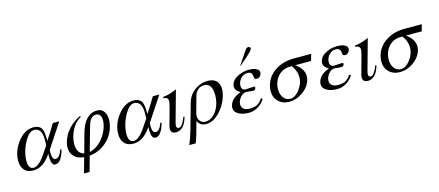

<svg xmlns="http://www.w3.org/2000/svg" viewBox="-59 -1356 5033 2203"><g transform="rotate(-15 2457.5 -254.5)"><path d="M439 17.6Q394 17.6 390.1 -70.3Q389.2 -82 390.1 -122.6Q297.4 19 178.2 19Q106.4 19 68.8 -25.4Q34.7 -64.9 35.2 -132.3Q35.2 -245.6 112.3 -348.6Q194.3 -459.5 302.2 -459.5Q378.4 -459.5 402.8 -405.8Q418.5 -368.7 418.5 -268.1Q479.5 -361.3 531.7 -449.2H608.4L418 -160.6Q417 -132.8 417 -124Q417 -43.5 458 -43.5Q504.9 -43.5 537.1 -136.2L549.8 -128.9Q508.8 17.6 439 17.6ZM394 -288.6Q394 -428.7 301.8 -428.7Q247.1 -428.7 196.3 -343.3Q160.6 -283.7 141.6 -215.3Q126 -160.2 126 -108.4Q126 -10.3 188.5 -10.3Q239.7 -10.3 306.2 -94.7Q311 -100.1 392.6 -222.2Q394 -291.5 394 -288.6Z M843.8 22 793.9 201.7H728L777.8 22Q704.1 15.6 662.8 -25.4Q621.6 -66.4 621.6 -132.3Q621.6 -164.1 631.8 -199.2Q653.3 -276.9 712.9 -343Q772.5 -409.2 851.6 -445.3L862.8 -436.5Q757.8 -377.9 717.8 -236.3Q706.1 -192.9 706.1 -152.8Q706.1 -39.6 790 -19L850.6 -239.7Q910.6 -457.5 1058.1 -457Q1112.8 -457 1140.1 -416Q1164.6 -380.4 1165 -321.3Q1165 -280.8 1153.8 -240.2Q1123.5 -131.8 1039.3 -60.5Q955.1 10.7 843.8 22ZM1031.7 -414.6Q965.3 -414.6 934.1 -299.8L855 -19Q939 -36.6 1004.9 -112.3Q1062.5 -178.7 1085.9 -262.7Q1096.2 -298.3 1096.2 -330.6Q1095.7 -414.6 1031.7 -414.6Z M1627.4 17.6Q1582.5 17.6 1578.6 -70.3Q1577.6 -82 1578.6 -122.6Q1485.8 19 1366.7 19Q1294.9 19 1257.3 -25.4Q1223.1 -64.9 1223.6 -132.3Q1223.6 -245.6 1300.8 -348.6Q1382.8 -459.5 1490.7 -459.5Q1566.9 -459.5 1591.3 -405.8Q1606.9 -368.7 1606.9 -268.1Q1668 -361.3 1720.2 -449.2H1796.9L1606.4 -160.6Q1605.5 -132.8 1605.5 -124Q1605.5 -43.5 1646.5 -43.5Q1693.4 -43.5 1725.6 -136.2L1738.3 -128.9Q1697.3 17.6 1627.4 17.6ZM1582.5 -288.6Q1582.5 -428.7 1490.2 -428.7Q1435.5 -428.7 1384.8 -343.3Q1349.1 -283.7 1330.1 -215.3Q1314.5 -160.2 1314.5 -108.4Q1314.5 -10.3 1377 -10.3Q1428.2 -10.3 1494.6 -94.7Q1499.5 -100.1 1581.1 -222.2Q1582.5 -291.5 1582.5 -288.6Z M1871.6 19.5Q1810.5 19.5 1811 -37.1Q1811 -53.7 1816.4 -73.7L1869.6 -265.1Q1887.7 -330.6 1886.2 -353Q1882.3 -396.5 1830.1 -394.5L1834.5 -411.1Q1918.9 -419.9 1996.1 -458L1893.1 -86.4Q1887.7 -64.9 1887.7 -52.2Q1887.7 -21.5 1918.5 -21.5Q1940.4 -21.5 1966.8 -65.4Q1985.8 -97.2 1997.6 -132.3L2010.3 -126Q1968.3 19.5 1871.6 19.5Z M2230.5 17.6Q2157.7 17.6 2129.9 -46.9L2092.8 86.9Q2074.7 152.3 2055.2 200.2H1978Q2008.3 135.3 2039.1 25.9L2121.6 -267.6Q2145.5 -353 2215.8 -405Q2286.1 -457 2371.6 -457Q2439.5 -457 2475.6 -419.9Q2508.8 -385.7 2508.8 -324.2Q2508.8 -288.6 2497.1 -246.6Q2470.2 -149.9 2399.9 -71.8Q2318.8 17.6 2230.5 17.6ZM2318.4 -419.4Q2277.8 -419.4 2247.1 -393.6Q2216.3 -367.7 2205.1 -327.6L2150.9 -132.8Q2146 -116.2 2146 -99.6Q2146 -62.5 2167.5 -38.1Q2189.5 -11.2 2226.6 -11.2Q2293 -11.2 2342.3 -67.4Q2383.3 -113.3 2402.3 -182.6Q2415 -227.1 2415 -275.4Q2415 -419.4 2318.4 -419.4Z M2738.8 19.5Q2671.4 19.5 2624.5 -2.9Q2565.9 -30.8 2565.9 -84Q2565.9 -98.1 2570.3 -113.3Q2592.3 -193.8 2705.1 -234.4Q2645 -266.1 2645 -314.9Q2645 -325.2 2647.9 -336.9Q2664.6 -397 2737.3 -430.2Q2796.9 -458 2861.8 -458Q2907.7 -458 2939.9 -445.3Q2982.4 -428.7 2982.4 -395.5Q2982.4 -372.6 2965.6 -353.3Q2948.7 -334 2926.3 -334Q2904.8 -334 2898.9 -346.7Q2896 -353 2893.1 -376.5Q2889.2 -426.3 2834.5 -426.3Q2789.6 -426.3 2755.6 -388.4Q2721.7 -350.6 2721.7 -304.7Q2721.7 -250 2771.5 -250Q2786.6 -250 2816.2 -252.7Q2845.7 -255.4 2859.9 -255.4Q2881.3 -255.4 2881.3 -244.6Q2881.3 -236.8 2876 -227.1Q2868.2 -211.9 2845.2 -211.9Q2831.5 -211.9 2806.2 -215.6Q2780.8 -219.2 2767.6 -219.2Q2733.4 -219.2 2703.6 -189Q2677.7 -162.1 2667 -127.4Q2663.1 -110.8 2663.1 -97.2Q2663.1 -61.5 2689.2 -42.7Q2715.3 -23.9 2756.3 -23.9Q2811 -23.9 2843.3 -39.6Q2879.9 -57.1 2911.6 -104.5L2929.7 -94.7Q2897.5 -41 2846.2 -10.7Q2794.9 19.5 2738.8 19.5ZM2872.6 -602.5Q2869.6 -600.1 2783.7 -525.9L2779.8 -529.8Q2816.4 -585 2891.6 -694.3Q2903.3 -710.9 2922.9 -710.9Q2946.8 -710.9 2946.8 -688Q2946.8 -684.1 2945.8 -681.2Q2942.4 -666 2872.6 -602.5Z M3390.1 -370.1Q3485.8 -302.2 3485.8 -216.8Q3485.8 -194.8 3479.5 -171.9Q3456.5 -90.3 3376.5 -34.7Q3301.3 17.6 3219.7 17.6Q3139.2 17.6 3089.8 -30.8Q3040.5 -79.1 3040.5 -155.3Q3040.5 -188.5 3049.8 -222.2Q3081.5 -334.5 3185.1 -395.5Q3275.9 -449.2 3392.6 -449.2H3600.6L3578.1 -370.1ZM3348.6 -370.1H3327.6Q3257.8 -370.1 3206.8 -329.3Q3155.8 -288.6 3136.2 -218.3Q3127.4 -187.5 3127.4 -155.3Q3127.4 -95.7 3155.3 -56.2Q3185.5 -12.7 3241.2 -12.7Q3289.6 -12.7 3337.9 -68.8Q3378.4 -117.2 3392.6 -168.5Q3401.4 -197.8 3400.9 -227.1Q3400.9 -302.2 3348.6 -370.1Z M3787.6 19.5Q3720.2 19.5 3673.3 -2.9Q3614.7 -30.8 3614.7 -84Q3614.7 -98.1 3619.1 -113.3Q3641.1 -193.8 3753.9 -234.4Q3693.8 -266.1 3693.8 -314.9Q3693.8 -325.2 3696.8 -336.9Q3713.4 -397 3786.1 -430.2Q3845.7 -458 3910.6 -458Q3956.5 -458 3988.8 -445.3Q4031.2 -428.7 4031.2 -395.5Q4031.2 -372.6 4014.4 -353.3Q3997.6 -334 3975.1 -334Q3953.6 -334 3947.8 -346.7Q3944.8 -353 3941.9 -376.5Q3938 -426.3 3883.3 -426.3Q3838.4 -426.3 3804.4 -388.4Q3770.5 -350.6 3770.5 -304.7Q3770.5 -250 3820.3 -250Q3835.4 -250 3865 -252.7Q3894.5 -255.4 3908.7 -255.4Q3930.2 -255.4 3930.2 -244.6Q3930.2 -236.8 3924.8 -227.1Q3917 -211.9 3894 -211.9Q3880.4 -211.9 3855 -215.6Q3829.6 -219.2 3816.4 -219.2Q3782.2 -219.2 3752.4 -189Q3726.6 -162.1 3715.8 -127.4Q3711.9 -110.8 3711.9 -97.2Q3711.9 -61.5 3738 -42.7Q3764.2 -23.9 3805.2 -23.9Q3859.9 -23.9 3892.1 -39.6Q3928.7 -57.1 3960.4 -104.5L3978.5 -94.7Q3946.3 -41 3895 -10.7Q3843.8 19.5 3787.6 19.5Z M4150.9 19.5Q4089.8 19.5 4090.3 -37.1Q4090.3 -53.7 4095.7 -73.7L4148.9 -265.1Q4167 -330.6 4165.5 -353Q4161.6 -396.5 4109.4 -394.5L4113.8 -411.1Q4198.2 -419.9 4275.4 -458L4172.4 -86.4Q4167 -64.9 4167 -52.2Q4167 -21.5 4197.8 -21.5Q4219.7 -21.5 4246.1 -65.4Q4265.1 -97.2 4276.9 -132.3L4289.6 -126Q4247.6 19.5 4150.9 19.5Z M4704.6 -370.1Q4800.3 -302.2 4800.3 -216.8Q4800.3 -194.8 4793.9 -171.9Q4771 -90.3 4690.9 -34.7Q4615.7 17.6 4534.2 17.6Q4453.6 17.6 4404.3 -30.8Q4355 -79.1 4355 -155.3Q4355 -188.5 4364.3 -222.2Q4396 -334.5 4499.5 -395.5Q4590.3 -449.2 4707 -449.2H4915L4892.6 -370.1ZM4663.1 -370.1H4642.1Q4572.3 -370.1 4521.2 -329.3Q4470.2 -288.6 4450.7 -218.3Q4441.9 -187.5 4441.9 -155.3Q4441.9 -95.7 4469.7 -56.2Q4500 -12.7 4555.7 -12.7Q4604 -12.7 4652.3 -68.8Q4692.9 -117.2 4707 -168.5Q4715.8 -197.8 4715.3 -227.1Q4715.3 -302.2 4663.1 -370.1Z"/></g></svg>

Font: Accordance
Style: Italic
Weight: 400
Italic angle: -11°
Version: Version 1.2 (build January 31, 2020) Miklal Software Solutio